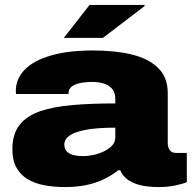

<svg xmlns="http://www.w3.org/2000/svg" viewBox="-20 -744 778 776"><path d="M243 12Q197 12 158 4.5Q119 -3 90.5 -20.5Q62 -38 46 -67.5Q30 -97 30 -141Q30 -202 59 -239Q88 -276 142.5 -294.5Q197 -313 273.5 -319.5Q350 -326 446 -326V-344Q446 -369 434 -384Q422 -399 400.5 -406Q379 -413 351 -413Q332 -413 310 -409.5Q288 -406 272.5 -396Q257 -386 257 -368V-364H45Q44 -368 44 -370.5Q44 -373 44 -377Q44 -425 79.5 -462Q115 -499 185 -519.5Q255 -540 357 -540Q446 -540 513.5 -523.5Q581 -507 619.5 -469Q658 -431 658 -367V-165Q658 -149 666 -137.5Q674 -126 690 -126H735V-8Q720 -1 689 5.5Q658 12 621 12Q574 12 542 3Q510 -6 491.5 -21.5Q473 -37 466 -56H458Q433 -36 401.5 -20.5Q370 -5 331 3.5Q292 12 243 12ZM317 -113Q334 -113 356 -117.5Q378 -122 398.5 -131.5Q419 -141 432.5 -155Q446 -169 446 -189V-228Q373 -228 327.5 -219.5Q282 -211 261 -196Q240 -181 240 -160Q240 -141 251.5 -130.5Q263 -120 280.5 -116.5Q298 -113 317 -113ZM238 -591 342 -724H564L565 -720L396 -591Z"/></svg>

Font: Archivo SemiExpanded Black
Style: Regular
Weight: 900
Width: 6
Designer: Hector Gatti
Foundry: Omnibus-Type
Version: Version 2.001